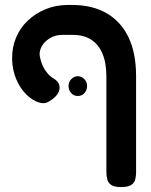

<svg xmlns="http://www.w3.org/2000/svg" viewBox="-20 -607 609 776"><path d="M469 149Q442 149 429.5 140.5Q417 132 413.5 118Q410 104 410 89V-297Q410 -353 394 -390.5Q378 -428 348 -447Q318 -466 274 -466H232Q202 -466 179 -451Q156 -436 146 -414.5Q136 -393 143 -370Q147 -352 154.5 -337Q162 -322 173 -309.5Q184 -297 201 -287Q218 -275 220.5 -259Q223 -243 212.5 -227Q202 -211 178 -197Q160 -185 135 -193.5Q110 -202 86 -225.5Q62 -249 46 -286Q30 -323 29 -368Q28 -414 44.5 -454Q61 -494 92 -523.5Q123 -553 164.5 -570Q206 -587 256 -587H271Q353 -587 411 -553.5Q469 -520 499.5 -456Q530 -392 530 -300V90Q530 105 526.5 118.5Q523 132 510.5 140.5Q498 149 469 149ZM294 -219Q278 -219 267.5 -231Q257 -243 257 -260Q257 -276 268.5 -287.5Q280 -299 294 -299Q309 -299 320.5 -287.5Q332 -276 332 -260Q332 -243 321.5 -231Q311 -219 294 -219Z"/></svg>

Font: Fredoka Medium
Style: Regular
Weight: 500
Designer: Ben Nathan
Foundry: Milena B. Brandão, Ben Nathan
Version: Version 2.001